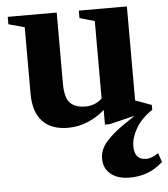

<svg xmlns="http://www.w3.org/2000/svg" viewBox="-55 -573 776 887"><g transform="rotate(-5 333.0 -129.5)"><path d="M247.5 10.5Q170 10.5 129 -33.2Q88 -77 88 -162V-470L14 -490V-524.5H241V-196Q241 -128 265.5 -104.2Q290 -80.5 337 -80.5Q357.5 -80.5 377.2 -88Q397 -95.5 413 -111V-470L343.5 -490V-524.5H566.5V-88.5L641.5 -61V-38.5L440 10.5H418V-57.5Q384.5 -27 340 -8.2Q295.5 10.5 247.5 10.5ZM511 264.5Q456 264.5 423.5 238.2Q391 212 391 166.5Q391 125 421.2 90Q451.5 55 499 22Q546.5 -11 598 -45.5L641.5 -38.5Q590 -4 565 39.2Q540 82.5 540 122Q540 185 595 185Q619.5 185 651 163.5L665.5 205.5Q630 237 592.8 250.8Q555.5 264.5 511 264.5Z"/></g></svg>

Font: Libre Caslon Text
Style: Bold
Weight: 700
Designer: Pablo Impallari, Rodrigo Fuenzalida, Katja Schimmel
Foundry: Pablo Impallari, Rodrigo Fuenzalida
Version: Version 2.000